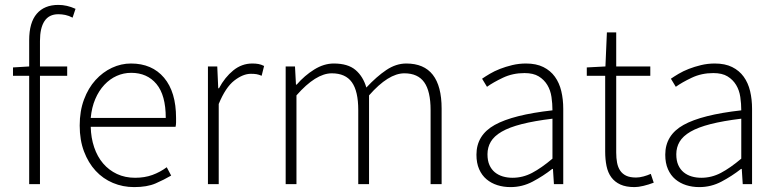

<svg xmlns="http://www.w3.org/2000/svg" viewBox="-20 -751 3166 783"><path d="M99 0V-442H33V-476L99 -480V-587Q99 -659 130 -695Q161 -731 218 -731Q253 -731 288 -715L276 -679Q261 -687 246.5 -690Q232 -693 218 -693Q180 -693 161.5 -665Q143 -637 143 -584V-480H254V-442H143V0Z M527 12Q481 12 440.5 -5Q400 -22 370 -54.5Q340 -87 322.5 -133.5Q305 -180 305 -239Q305 -298 322.5 -345Q340 -392 369.5 -424.5Q399 -457 436.5 -474.5Q474 -492 514 -492Q600 -492 649 -434Q698 -376 698 -270Q698 -261 698 -252Q698 -243 696 -234H350Q351 -189 364 -150.5Q377 -112 400.5 -84.5Q424 -57 457 -41.5Q490 -26 531 -26Q570 -26 601.5 -37.5Q633 -49 660 -69L678 -35Q649 -18 614.5 -3Q580 12 527 12ZM350 -270H656Q656 -363 618 -408.5Q580 -454 515 -454Q484 -454 456 -441.5Q428 -429 405.5 -405Q383 -381 368.5 -347Q354 -313 350 -270Z M828 0V-480H866L870 -391H873Q897 -436 931.5 -464Q966 -492 1009 -492Q1023 -492 1034 -490Q1045 -488 1057 -482L1047 -442Q1035 -447 1026 -448.5Q1017 -450 1003 -450Q971 -450 935.5 -422.5Q900 -395 872 -327V0Z M1145 0V-480H1183L1187 -406H1190Q1222 -443 1261.5 -467.5Q1301 -492 1341 -492Q1399 -492 1430 -465.5Q1461 -439 1474 -394Q1516 -439 1555.5 -465.5Q1595 -492 1637 -492Q1781 -492 1781 -308V0H1736V-302Q1736 -379 1710 -415.5Q1684 -452 1629 -452Q1564 -452 1485 -362V0H1441V-302Q1441 -379 1415 -415.5Q1389 -452 1333 -452Q1268 -452 1189 -362V0Z M2062 12Q2033 12 2008 4Q1983 -4 1964 -20Q1945 -36 1934 -61Q1923 -86 1923 -120Q1923 -200 1997.5 -241.5Q2072 -283 2233 -301Q2233 -328 2229 -355.5Q2225 -383 2212 -404.5Q2199 -426 2177 -439.5Q2155 -453 2119 -453Q2071 -453 2031 -434Q1991 -415 1966 -397L1946 -430Q1959 -439 1977.5 -450Q1996 -461 2019 -470Q2042 -479 2069 -485.5Q2096 -492 2125 -492Q2167 -492 2196 -477.5Q2225 -463 2243 -438Q2261 -413 2269 -379.5Q2277 -346 2277 -307V0H2239L2235 -62H2232Q2195 -33 2152.5 -10.5Q2110 12 2062 12ZM2070 -26Q2112 -26 2150 -46Q2188 -66 2233 -104V-267Q2159 -258 2108 -245Q2057 -232 2026 -214Q1995 -196 1981.5 -173Q1968 -150 1968 -122Q1968 -96 1976 -78Q1984 -60 1998 -48.5Q2012 -37 2030.5 -31.5Q2049 -26 2070 -26Z M2568 12Q2533 12 2510 1.5Q2487 -9 2473 -28Q2459 -47 2453.5 -74Q2448 -101 2448 -133V-442H2373V-476L2449 -480L2455 -619H2493V-480H2632V-442H2493V-129Q2493 -106 2496.5 -87.5Q2500 -69 2509 -55.5Q2518 -42 2533.5 -34.5Q2549 -27 2574 -27Q2588 -27 2604.5 -31.5Q2621 -36 2634 -42L2646 -6Q2625 2 2604 7Q2583 12 2568 12Z M2832 12Q2803 12 2778 4Q2753 -4 2734 -20Q2715 -36 2704 -61Q2693 -86 2693 -120Q2693 -200 2767.5 -241.5Q2842 -283 3003 -301Q3003 -328 2999 -355.5Q2995 -383 2982 -404.5Q2969 -426 2947 -439.5Q2925 -453 2889 -453Q2841 -453 2801 -434Q2761 -415 2736 -397L2716 -430Q2729 -439 2747.5 -450Q2766 -461 2789 -470Q2812 -479 2839 -485.5Q2866 -492 2895 -492Q2937 -492 2966 -477.5Q2995 -463 3013 -438Q3031 -413 3039 -379.5Q3047 -346 3047 -307V0H3009L3005 -62H3002Q2965 -33 2922.5 -10.5Q2880 12 2832 12ZM2840 -26Q2882 -26 2920 -46Q2958 -66 3003 -104V-267Q2929 -258 2878 -245Q2827 -232 2796 -214Q2765 -196 2751.5 -173Q2738 -150 2738 -122Q2738 -96 2746 -78Q2754 -60 2768 -48.5Q2782 -37 2800.5 -31.5Q2819 -26 2840 -26Z"/></svg>

Font: TypoPRO Source Sans Pro
Style: Regular
Weight: 300
Designer: Paul D. Hunt
Foundry: Adobe Systems Incorporated
Version: Version 2.020;PS 2.000;hotconv 1.0.86;makeotf.lib2.5.63406